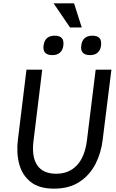

<svg xmlns="http://www.w3.org/2000/svg" viewBox="-20 -1116 691 1146"><path d="M422 -1096 468 -952H398L300 -1096ZM240 -844Q247 -903 307 -903Q366 -903 358 -844Q355 -817 338 -802Q321 -787 293 -787Q262 -787 249 -802Q236 -817 240 -844ZM465 -844Q472 -903 532 -903Q591 -903 583 -844Q580 -817 563 -802Q546 -787 518 -787Q487 -787 474 -802Q461 -817 465 -844ZM87 -283 138 -700H232L180 -275Q168 -180 202.5 -129.5Q237 -79 315 -79Q392 -79 439.5 -130Q487 -181 499 -279L551 -700H645L593 -283Q584 -204 550 -137.5Q516 -71 454.5 -30.5Q393 10 302 10Q213 10 162.5 -30.5Q112 -71 94.5 -137.5Q77 -204 87 -283Z"/></svg>

Font: Haskoy Medium
Style: Italic
Weight: 500
Designer: Ertekin Erdin
Foundry: Ertekin Erdin
Version: Version 2.000; ttfautohint (v1.8.4.7-5d5b)